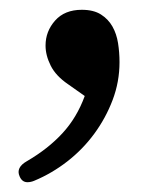

<svg xmlns="http://www.w3.org/2000/svg" viewBox="-20 -161 340 392"><path d="M153 35 119 11Q94 -6 83.5 -27Q73 -48 73 -68Q73 -97 92.5 -119Q112 -141 147 -141Q171 -141 186 -131.5Q201 -122 209.5 -107Q218 -92 221 -73Q224 -54 224 -34Q224 6 210 43Q196 80 172.5 112Q149 144 117.5 168.5Q86 193 50 208Q43 211 36 211Q25 211 20 199Q12 181 35 168Q78 143 107.5 111Q137 79 153 35Z"/></svg>

Font: Song Myung
Style: Regular
Weight: 400
Designer: JIKJI
Foundry: JIKJI
Version: Version 1.00